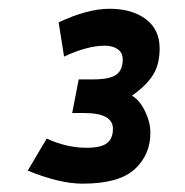

<svg xmlns="http://www.w3.org/2000/svg" viewBox="-20 -764 425 442"><path d="M173.8 -503.8Q240 -503.8 240 -467.5Q240 -445 226.2 -434.4Q212.5 -423.8 178.8 -423.8Q133.8 -423.8 87.5 -445L43.8 -371.2Q117.5 -341.2 170 -341.2Q253.8 -341.2 290 -374.4Q326.2 -407.5 326.2 -458.8Q326.2 -482.5 313.8 -508.1Q301.2 -533.8 283.8 -543.8Q317.5 -567.5 332.5 -591.9Q347.5 -616.2 347.5 -652.5Q347.5 -696.2 315.6 -720Q283.8 -743.8 232.5 -743.8Q181.2 -743.8 115 -712.5L127.5 -633.8Q181.2 -658.8 221.2 -658.8Q240 -658.8 251.2 -650.6Q262.5 -642.5 262.5 -627.5Q262.5 -602.5 247.5 -591.9Q232.5 -581.2 193.8 -581.2H161.2L146.2 -503.8Z"/></svg>

Font: Cambay
Style: Bold Italic
Weight: 700
Italic angle: -11°
Designer: Pooja Saxena
Foundry: Pooja Saxena
Version: Version 1.006;PS 001.006;hotconv 1.0.70;makeotf.lib2.5.58329